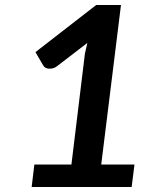

<svg xmlns="http://www.w3.org/2000/svg" viewBox="-20 -744 620 764"><path d="M206.1 -480Q194.3 -470.7 176.8 -470.7Q159.2 -470.7 151.4 -484.4L121.1 -536.6L362.8 -724.1H461.4L382.8 -89.4H515.1L503.9 0H106L116.7 -89.4H264.2L317.9 -530.8L327.6 -573.2Z"/></svg>

Font: Lato-BoldItalic
Style: Bold Italic
Weight: 700
Italic angle: -7°
Designer: Lukasz Dziedzic
Foundry: tyPoland Lukasz Dziedzic
Version: Version 1.104; Western+Polish opensource